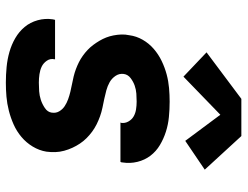

<svg xmlns="http://www.w3.org/2000/svg" viewBox="-112 -704 825 640"><g transform="rotate(90 300.0 -384.5)"><path d="M256 8Q230 8 204 5.5Q178 3 153.5 -4Q129 -11 107.5 -23.5Q86 -36 70.5 -54.5Q55 -73 48 -98Q41 -123 45 -149Q46 -151 46 -153Q46 -155 47 -156H178Q178 -156 178 -155.5Q178 -155 178 -154Q175 -140 183 -128.5Q191 -117 202.5 -111.5Q214 -106 228 -104Q242 -102 256 -102Q270 -102 284.5 -103Q299 -104 313 -108.5Q327 -113 340.5 -122Q354 -131 356 -145Q356 -145 356 -145.5Q356 -146 356 -146Q358 -159 351.5 -170Q345 -181 334.5 -188Q324 -195 311.5 -199.5Q299 -204 286.5 -207Q274 -210 261 -212.5Q248 -215 235.5 -218Q223 -221 211 -225.5Q199 -230 188 -235.5Q177 -241 166.5 -248.5Q156 -256 147 -264.5Q138 -273 130.5 -283Q123 -293 116.5 -304Q110 -315 105.5 -326.5Q101 -338 98.5 -351Q96 -364 95.5 -377Q95 -390 98 -404Q101 -427 113 -448Q125 -469 143.5 -485Q162 -501 184 -511.5Q206 -522 228.5 -528Q251 -534 274 -536Q297 -538 319 -538Q345 -538 370.5 -535.5Q396 -533 419.5 -525.5Q443 -518 464 -505.5Q485 -493 499.5 -474Q514 -455 520 -430.5Q526 -406 522 -381Q522 -379 521.5 -377Q521 -375 520 -374H389Q389 -374 389 -374.5Q389 -375 390 -376Q392 -389 385.5 -400.5Q379 -412 368.5 -418Q358 -424 345 -426Q332 -428 319 -428Q306 -428 292.5 -427Q279 -426 266 -421.5Q253 -417 241 -408Q229 -399 227 -385Q225 -370 233.5 -357.5Q242 -345 254.5 -338Q267 -331 281.5 -327Q296 -323 310.5 -320Q325 -317 339.5 -314Q354 -311 368 -306Q382 -301 395 -294.5Q408 -288 419.5 -279.5Q431 -271 441 -261Q451 -251 459 -239Q467 -227 473 -214Q479 -201 483 -186.5Q487 -172 487.5 -157Q488 -142 486 -127Q482 -103 469 -81.5Q456 -60 437 -44Q418 -28 395.5 -18Q373 -8 349.5 -2Q326 4 302.5 6Q279 8 256 8ZM236 -584 155 -661 310 -777H434L546 -655L450 -590L363 -707Z"/></g></svg>

Font: Iosevka Curly XBdEx
Style: Italic
Weight: 800
Width: 7
Italic angle: -9°
Monospace: yes
Designer: Belleve Invis
Foundry: Belleve Invis
Version: Version 11.1.0; ttfautohint (v1.8.3)